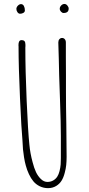

<svg xmlns="http://www.w3.org/2000/svg" viewBox="-20 -956 460 995"><path d="M309.6 -888.7Q335.9 -888.7 335.9 -911.6Q335.9 -919.4 329.1 -927.5Q322.3 -935.5 314 -935.5Q304.7 -935.5 297.1 -927.7Q289.6 -919.9 289.6 -910.6Q289.6 -902.8 295.9 -895.8Q302.2 -888.7 309.6 -888.7ZM84 -884.8Q93.8 -884.8 101.3 -889.4Q108.9 -894 108.9 -901.9Q108.9 -915.5 103.8 -925Q98.6 -934.6 88.9 -934.6Q80.1 -934.6 72.5 -926.5Q64.9 -918.5 64.9 -909.7Q64.9 -900.4 70.6 -892.6Q76.2 -884.8 84 -884.8ZM97.2 -214.4Q98.1 -193.8 99.1 -182.6Q100.6 -165.5 104.5 -141.1Q108.4 -116.7 113.8 -97.7Q119.6 -75.7 129.9 -53.7Q140.1 -31.7 152.8 -16.6Q166 -0.5 186 9.3Q206.1 19 229 19Q252.4 19 271 7.8Q288.6 -2.9 298.8 -19.3Q309.1 -35.6 315.4 -60.1Q321.3 -82 323.2 -101.1Q325.2 -120.1 325.2 -144Q325.2 -199.2 323.7 -309.6Q321.8 -407.7 321.8 -480V-569.8Q321.3 -609.9 321.3 -660.2V-735.8Q321.3 -746.6 315.7 -752.9Q310.1 -759.3 301.8 -759.3Q293.5 -759.3 287.8 -752.9Q282.2 -746.6 282.2 -735.8Q282.2 -713.4 284.7 -650.9Q286.6 -600.6 286.6 -565.9L291 -438Q295.4 -314.5 295.4 -251V-137.2Q295.4 -123.5 294.4 -104Q293 -86.9 288.6 -69.6Q284.2 -52.2 277.3 -41.5Q269.5 -28.8 256.1 -21Q242.7 -13.2 225.6 -13.2Q207 -13.2 191.4 -28.8Q176.3 -43.5 166.5 -64.2Q156.7 -85 148.9 -115.7Q136.2 -162.6 132.3 -206.1Q125 -275.4 118.2 -433.6Q111.3 -591.8 111.3 -709Q111.3 -713.4 111.8 -716.8V-724.1Q111.8 -736.3 107.4 -742.2Q103 -748 91.3 -748Q75.7 -748 75.7 -722.2Q75.7 -717.3 76.2 -713.9V-707Q76.2 -613.3 83.7 -445.8Q91.3 -278.3 96.2 -231Z"/></svg>

Font: Amatica SC
Style: Regular
Weight: 400
Designer: Vernon Adams, Ben Nathan
Foundry: newtypography
Version: Version 2.001